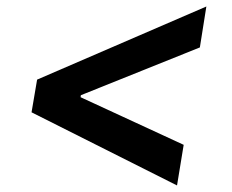

<svg xmlns="http://www.w3.org/2000/svg" viewBox="-20 -584 713 591"><path d="M77.1 -238.3 94.2 -338.9 615.2 -564 595.2 -438 225.6 -289.6 229.5 -296.4 227.5 -280.3 224.1 -286.6 545.4 -138.2 524.9 -13.2Z"/></svg>

Font: Inter SemiBold
Style: Italic
Weight: 600
Italic angle: -9.3988°
Designer: Rasmus Andersson
Foundry: rsms
Version: Version 4.001;git-66647c0bb